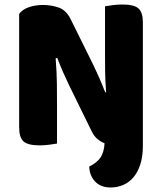

<svg xmlns="http://www.w3.org/2000/svg" viewBox="-20 -637 719 852"><path d="M376 102Q411 85 426.5 61Q442 37 444 -1Q427 -8 412 -20.5Q397 -33 386 -56L287 -258Q272 -289 260 -316.5Q248 -344 234 -380L227 -378Q232 -315 232.5 -261.5Q233 -208 233 -159V0Q222 2 200 5Q178 8 155 8Q104 8 84.5 -9.5Q65 -27 65 -72V-575Q79 -595 108 -605Q137 -615 170 -615Q207 -615 240.5 -603.5Q274 -592 294 -551L394 -349Q409 -318 421 -290.5Q433 -263 447 -227L451 -228Q447 -276 446.5 -318.5Q446 -361 446 -400V-609Q457 -611 479 -614Q501 -617 524 -617Q575 -617 594.5 -599.5Q614 -582 614 -537V9Q614 58 602.5 93Q591 128 571.5 150.5Q552 173 526 184Q500 195 471 195Q427 195 402 168.5Q377 142 376 102Z"/></svg>

Font: Baloo 2 ExtraBold
Style: Regular
Weight: 800
Designer: Sarang Kulkarni and Ek Type
Foundry: Ek Type
Version: Version 1.640;hotconv 1.0.111;makeotfexe 2.5.65597; ttfautoh